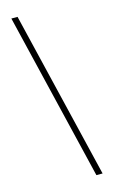

<svg xmlns="http://www.w3.org/2000/svg" viewBox="-148 -887 656 1107"><g transform="rotate(-15 180.5 -333.5)"><path d="M42 -833 282 166H319L79 -833Z"/></g></svg>

Font: Noto Sans Gurmukhi Condensed ExtraLight
Style: Regular
Weight: 200
Width: 3
Designer: Jelle Bosma - Monotype Design Team
Foundry: Monotype Imaging Inc.
Version: Version 2.004